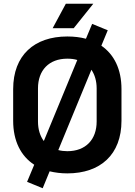

<svg xmlns="http://www.w3.org/2000/svg" viewBox="-20 -908 716 1021"><path d="M338 14C514 14 626 -86 626 -266V-434C626 -540 587 -618 519 -665L553 -747L470 -781L437 -702C407 -710 374 -714 338 -714C162 -714 50 -614 50 -434V-266C50 -158 91 -78 162 -32L124 59L207 93L244 3C273 10 304 14 338 14ZM182 -262V-438C182 -534 240 -596 338 -596C357 -596 375 -594 391 -589L213 -158C193 -185 182 -220 182 -262ZM260 -758H372L476 -888H330ZM290 -110 466 -537C484 -511 494 -477 494 -438V-262C494 -166 436 -104 338 -104C321 -104 305 -106 290 -110Z"/></svg>

Font: Meta Space
Style: Bold
Weight: 700
Designer: Meta Pool / Florian Karsten
Foundry: Meta Pool / Florian Karsten
Version: Version 2.000;Glyphs 3.1.1 (3137)